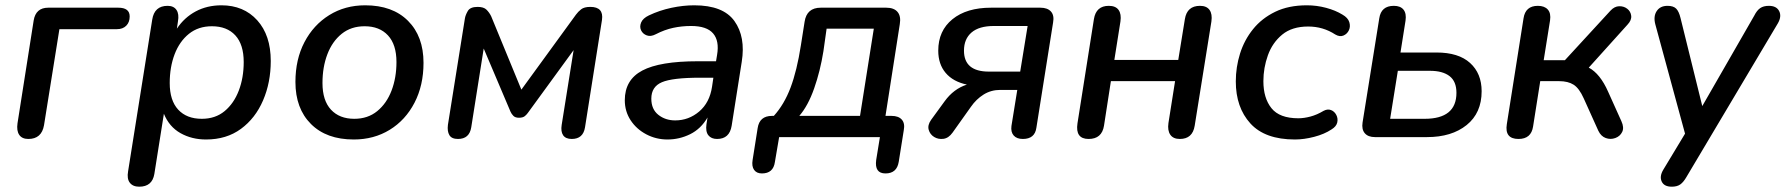

<svg xmlns="http://www.w3.org/2000/svg" viewBox="-20 -517 6733 724"><path d="M87 7Q63 7 52.5 -8.5Q42 -24 46 -52L107 -440Q115 -488 162 -488H426Q469 -488 469 -455Q469 -433 456 -420Q443 -407 421 -407H204L146 -45Q137 7 87 7Z M505 187Q481 187 469.5 172Q458 157 463 129L554 -443Q562 -495 612 -495Q635 -495 645.5 -479.5Q656 -464 651 -436L647 -409Q675 -451 718 -474Q761 -497 815 -497Q899 -497 950 -440.5Q1001 -384 1001 -287Q1001 -206 972 -138.5Q943 -71 888.5 -31Q834 9 757 9Q703 9 660.5 -15Q618 -39 598 -88L562 139Q554 187 505 187ZM741 -69Q792 -69 827 -98Q862 -127 880.5 -175.5Q899 -224 899 -283Q899 -349 867.5 -383.5Q836 -418 779 -418Q728 -418 692.5 -389.5Q657 -361 638.5 -312.5Q620 -264 620 -204Q620 -138 652 -103.5Q684 -69 741 -69Z M1314 9Q1211 9 1152.5 -49.5Q1094 -108 1094 -208Q1094 -293 1128 -358Q1162 -423 1221.5 -460Q1281 -497 1357 -497Q1460 -497 1518.5 -438.5Q1577 -380 1577 -280Q1577 -195 1543 -129.5Q1509 -64 1449.5 -27.5Q1390 9 1314 9ZM1316 -69Q1367 -69 1402.5 -98Q1438 -127 1456.5 -175.5Q1475 -224 1475 -283Q1475 -349 1443 -383.5Q1411 -418 1355 -418Q1304 -418 1268.5 -389.5Q1233 -361 1214.5 -312.5Q1196 -264 1196 -204Q1196 -138 1228 -103.5Q1260 -69 1316 -69Z M1707 7Q1683 7 1674.5 -7.5Q1666 -22 1669 -46L1733 -447Q1735 -460 1744 -475.5Q1753 -491 1781 -491Q1804 -491 1814.5 -480.5Q1825 -470 1832 -456L1946 -179L2152 -462Q2160 -473 2171.5 -482Q2183 -491 2206 -491Q2257 -491 2250 -442L2186 -37Q2179 7 2136 7Q2113 7 2103.5 -7Q2094 -21 2098 -46L2143 -328L1971 -92Q1967 -86 1959.5 -79.5Q1952 -73 1937 -73Q1923 -73 1916 -80Q1909 -87 1905 -96L1804 -334L1757 -37Q1750 7 1707 7Z M2497 9Q2454 9 2417 -10.5Q2380 -30 2358 -63.5Q2336 -97 2336 -139Q2336 -216 2402 -251Q2468 -286 2611 -286H2680L2684 -310Q2693 -363 2669 -391Q2645 -419 2586 -419Q2551 -419 2518.5 -412Q2486 -405 2453 -388Q2434 -378 2419 -383.5Q2404 -389 2397.5 -402.5Q2391 -416 2397.5 -432Q2404 -448 2427 -459Q2467 -478 2511.5 -487.5Q2556 -497 2598 -497Q2707 -497 2749.5 -437.5Q2792 -378 2777 -284L2739 -43Q2731 7 2684 7Q2662 7 2651 -7Q2640 -21 2644 -49L2648 -74Q2623 -31 2582.5 -11Q2542 9 2497 9ZM2526 -63Q2577 -63 2616.5 -96.5Q2656 -130 2665 -190L2670 -224H2620Q2516 -224 2476 -207Q2436 -190 2436 -145Q2436 -105 2462.5 -84Q2489 -63 2526 -63Z M2853 137Q2833 137 2823.5 123.5Q2814 110 2818 86L2837 -34Q2844 -80 2891 -80H2898Q2937 -123 2961 -186.5Q2985 -250 3000 -346L3014 -435Q3022 -488 3075 -488H3322Q3351 -488 3364.5 -472Q3378 -456 3373 -426L3319 -80H3342Q3368 -80 3380.5 -66Q3393 -52 3388 -26L3369 93Q3362 137 3319 137Q3277 137 3284 86L3298 0H2918L2902 94Q2896 137 2853 137ZM2994 -80H3223L3275 -409H3097L3085 -324Q3073 -249 3050 -183.5Q3027 -118 2994 -80Z M3837 7Q3814 7 3802.5 -6Q3791 -19 3794 -42L3816 -178H3752Q3717 -178 3689 -160.5Q3661 -143 3641 -114L3572 -17Q3557 4 3537.5 6.5Q3518 9 3502.5 -0.5Q3487 -10 3482 -27.5Q3477 -45 3491 -65L3542 -135Q3576 -182 3626 -198Q3574 -209 3546 -242Q3518 -275 3518 -326Q3518 -401 3571.5 -444.5Q3625 -488 3717 -488H3903Q3930 -488 3943 -473.5Q3956 -459 3951 -432L3888 -35Q3882 7 3837 7ZM3709 -247H3827L3855 -419H3728Q3672 -419 3643.5 -394.5Q3615 -370 3615 -326Q3615 -247 3709 -247Z M4085 7Q4034 7 4043 -52L4105 -445Q4113 -495 4161 -495Q4187 -495 4198 -479.5Q4209 -464 4205 -436L4182 -291H4423L4448 -445Q4456 -495 4505 -495Q4530 -495 4541 -479.5Q4552 -464 4548 -436L4485 -43Q4477 7 4429 7Q4404 7 4393 -9Q4382 -25 4386 -53L4411 -211H4169L4143 -43Q4135 7 4085 7Z M4863 9Q4750 9 4695 -51.5Q4640 -112 4640 -210Q4640 -264 4656 -315Q4672 -366 4705 -407Q4738 -448 4788.5 -472.5Q4839 -497 4908 -497Q4945 -497 4980.5 -487.5Q5016 -478 5042 -462Q5063 -450 5068 -433.5Q5073 -417 5066.5 -403Q5060 -389 5046 -383Q5032 -377 5015 -387Q4969 -417 4913 -417Q4852 -417 4815 -386.5Q4778 -356 4761 -308.5Q4744 -261 4744 -211Q4744 -147 4774.5 -109Q4805 -71 4876 -71Q4897 -71 4921.5 -77.5Q4946 -84 4971 -99Q4986 -107 4999 -102Q5012 -97 5019 -83.5Q5026 -70 5022.5 -55Q5019 -40 5001 -29Q4974 -11 4935.5 -1Q4897 9 4863 9Z M5165 0Q5139 0 5126.5 -14.5Q5114 -29 5118 -55L5181 -448Q5188 -495 5236 -495Q5261 -495 5272.5 -480.5Q5284 -466 5280 -439L5261 -319H5397Q5480 -319 5523.5 -279.5Q5567 -240 5567 -173Q5567 -91 5510.5 -45.5Q5454 0 5361 0ZM5222 -69H5352Q5472 -69 5472 -167Q5472 -210 5446 -230Q5420 -250 5372 -250H5251Z M5706 7Q5653 7 5662 -49L5725 -448Q5732 -495 5779 -495Q5804 -495 5816.5 -481Q5829 -467 5825 -440L5801 -290H5881L6053 -477Q6068 -493 6085.5 -493.5Q6103 -494 6116 -484Q6129 -474 6131 -457.5Q6133 -441 6117 -424L5971 -262Q6014 -239 6044 -171L6094 -60Q6105 -36 6097 -19.5Q6089 -3 6071 3.5Q6053 10 6035 3.5Q6017 -3 6007 -24L5952 -146Q5935 -184 5914 -197.5Q5893 -211 5859 -211H5788L5761 -40Q5754 7 5706 7Z M6284 187Q6255 187 6246 167.5Q6237 148 6252 123L6334 -13L6222 -425Q6214 -455 6227 -475Q6240 -495 6268 -495Q6290 -495 6300.5 -484.5Q6311 -474 6317 -449L6399 -117L6595 -458Q6605 -478 6617.5 -486.5Q6630 -495 6650 -495Q6679 -495 6689 -475Q6699 -455 6684 -429L6339 151Q6328 170 6316 178.5Q6304 187 6284 187Z"/></svg>

Font: Nunito SemiBold
Style: Italic
Weight: 600
Italic angle: -9°
Designer: Vernon Adams
Foundry: Vernon Adams
Version: Version 3.601; ttfautohint (v1.8.2.53-6de2)